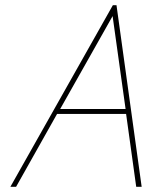

<svg xmlns="http://www.w3.org/2000/svg" viewBox="-20 -720 584 740"><path d="M526 0 429 -700H415L20 0H42L200 -281H466L505 0ZM212 -300 414 -658 464 -300Z"/></svg>

Font: Advent Pro Thin
Style: Italic
Weight: 250
Italic angle: -12°
Version: Version 3.000